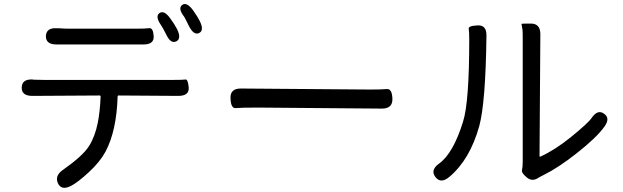

<svg xmlns="http://www.w3.org/2000/svg" viewBox="-20 -865 3040 937"><path d="M327 42Q280 66 263 30Q246 -7 286 -35Q384 -104 414 -151.5Q444 -199 457 -265Q468 -319 471 -394Q471 -399 466 -399L138 -397Q85 -397 86 -438Q87 -480 140 -477L146 -476Q171 -475 196 -475H826Q874 -475 885.5 -477Q897 -479 901 -438Q904 -397 850 -397L559 -399Q554 -399 554 -394Q549 -227 495 -125Q468 -75 414.5 -25.5Q361 24 327 42ZM256 -648Q203 -648 204 -689Q206 -731 258 -727H269Q294 -725 319 -725H640Q690 -725 708.5 -727.5Q727 -730 730 -689Q733 -648 680 -648ZM840 -663Q813 -650 791 -697Q774 -731 766 -742Q736 -785 758 -801Q781 -817 811 -775Q833 -745 844 -723Q867 -676 840 -663ZM952 -704Q926 -691 902 -738Q883 -777 879 -783Q847 -824 869 -841Q891 -857 922 -815Q944 -784 954 -764Q978 -717 952 -704Z M1105 -384Q1102 -433 1155 -433L1789 -428Q1842 -428 1867.5 -430.5Q1893 -433 1895 -384Q1897 -335 1844 -335L1241 -340Q1154 -340 1130.5 -337.5Q1107 -335 1105 -384Z M2172 -1Q2131 33 2105 -1Q2079 -35 2122 -66Q2192 -116 2240 -272Q2270 -366 2270 -674Q2270 -710 2267.5 -724.5Q2265 -739 2310 -741Q2355 -744 2354 -691Q2350 -365 2319 -250Q2273 -85 2172 -1ZM2607 3Q2577 23 2551 1Q2524 -21 2527.5 -35Q2531 -49 2531 -77V-676Q2531 -710 2530 -719Q2525 -747 2525 -748.5Q2525 -750 2571 -750Q2617 -750 2617 -698L2613 -104Q2613 -99 2618 -101Q2688 -133 2765 -195Q2851 -265 2867 -289Q2897 -333 2928 -310Q2960 -288 2929 -246Q2891 -193 2793 -116Q2704 -46 2633 -11Q2611 0 2607 3Z"/></svg>

Font: Resource Han Rounded JP
Style: Regular
Weight: 400
Designer: Cyano Hao (round all glyphs); Ryoko NISHIZUKA 西塚涼子 (kana, bopomofo & ideographs); Paul D. Hunt (Latin, Greek & Cyrillic)
Foundry: Cyano Hao
Version: 0.990